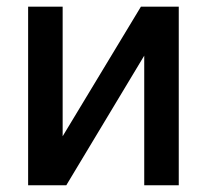

<svg xmlns="http://www.w3.org/2000/svg" viewBox="-20 -550 614 570"><path d="M398.4 -530.3H510.7V0H408.2V-384.8L176.8 0H63.5V-530.3H166V-145.5Z"/></svg>

Font: Pretendard Std Medium
Style: Regular
Weight: 500
Designer: Base glyphs from Inter by Rasmus Andersson; Hangeul glyphs from Noto Sans CJK(Source Han Sans) by Jang Soo-young and Kan
Foundry: Kil Hyung-jin
Version: Version 1.309